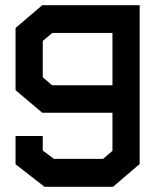

<svg xmlns="http://www.w3.org/2000/svg" viewBox="-20 -720 612 741"><path d="M416 1H152L40 -86V-195H145V-139L188 -107H378L414 -138V-285H143L40 -372V-612L143 -700H519V-87ZM414 -593H182L145 -562V-422L181 -391H414Z"/></svg>

Font: Turret Road ExtraBold
Style: Regular
Weight: 800
Designer: Noponies
Foundry: Noponies
Version: Version 1.001; ttfautohint (v1.8)